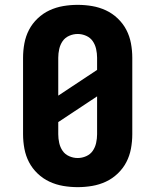

<svg xmlns="http://www.w3.org/2000/svg" viewBox="-20 -763 640 791"><path d="M300 8Q270 8 240.5 3Q211 -2 184 -14.5Q157 -27 135 -48Q113 -69 99.5 -95Q86 -121 80.5 -150.5Q75 -180 75 -210V-525Q75 -555 80.5 -584.5Q86 -614 99.5 -640Q113 -666 135 -687Q157 -708 184 -720.5Q211 -733 240.5 -738Q270 -743 300 -743Q330 -743 359.5 -738Q389 -733 416 -720.5Q443 -708 465 -687Q487 -666 500.5 -640Q514 -614 519.5 -584.5Q525 -555 525 -525V-210Q525 -180 519.5 -150.5Q514 -121 500.5 -95Q487 -69 465 -48Q443 -27 416 -14.5Q389 -2 359.5 3Q330 8 300 8ZM220 -369 380 -475V-525Q380 -543 376 -561Q372 -579 362 -593.5Q352 -608 335 -615.5Q318 -623 300 -623Q282 -623 265 -615.5Q248 -608 238 -593.5Q228 -579 224 -561Q220 -543 220 -525ZM300 -112Q318 -112 335 -119.5Q352 -127 362 -141.5Q372 -156 376 -174Q380 -192 380 -210V-366L220 -260V-210Q220 -192 224 -174Q228 -156 238 -141.5Q248 -127 265 -119.5Q282 -112 300 -112Z"/></svg>

Font: Iosevka Etoile Heavy
Style: Regular
Weight: 900
Designer: Belleve Invis
Foundry: Belleve Invis
Version: Version 22.1.2; ttfautohint (v1.8.4)